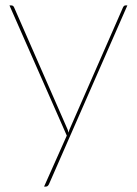

<svg xmlns="http://www.w3.org/2000/svg" viewBox="-20 -510 505 710"><path d="M162 169Q160.5 173 157.5 176.5Q154.5 180 150 180H143L227 -8.5L15 -490H22Q26 -490 28.5 -487.8Q31 -485.5 32 -483L227 -38Q229 -33.5 230.8 -29Q232.5 -24.5 233.5 -19.5Q234.5 -24.5 236.2 -29Q238 -33.5 240 -38L435 -483Q438.5 -490 444 -490H451Z"/></svg>

Font: Lato Hairline
Style: Regular
Weight: 250
Designer: Lukasz Dziedzic
Foundry: Lukasz Dziedzic
Version: Version 1.104; Western+Polish opensource